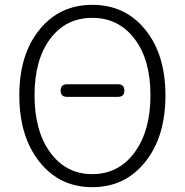

<svg xmlns="http://www.w3.org/2000/svg" viewBox="-20 -762 766 795"><path d="M362 13Q228 13 145 -90Q60 -195 60 -367Q60 -538 145 -641Q228 -742 362 -742Q497 -742 580 -641Q665 -538 665 -367Q665 -194 580 -90Q497 13 362 13ZM362 -41Q471 -41 537 -130.5Q603 -220 603 -367.5Q603 -515 537 -601.5Q471 -688 362 -688Q253 -688 188 -601.5Q123 -515 123 -367Q123 -219 188.5 -130Q254 -41 362 -41ZM257 -361Q231 -361 231 -387Q231 -413 257 -413H469Q495 -413 495 -387Q495 -361 469 -361H363Z"/></svg>

Font: GenSenRounded TW L
Style: Regular
Weight: 300
Version: Version 1.501;PS 1;hotconv 16.6.51;makeotf.lib2.5.65220